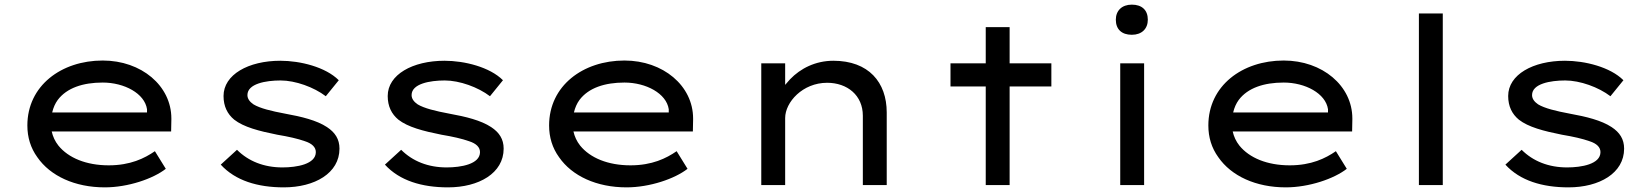

<svg xmlns="http://www.w3.org/2000/svg" viewBox="-20 -798 7122 828"><path d="M432 10C532 10 640 -27 695 -70L648 -146C603 -115 542 -85 449 -85C352 -85 275 -117 232 -170C217 -189 208 -209 203 -231H718L719 -282C719 -284 719 -285 719 -287C719 -428 590 -537 423 -537C244 -537 98 -428 98 -257C98 -206 112 -160 141 -120C197 -39 303 10 432 10ZM205 -313C210 -334 218 -352 229 -367C268 -419 338 -442 423 -442C516 -442 604 -395 614 -327V-313Z M1204 10C1337 10 1444 -51 1444 -157C1444 -198 1425 -227 1390 -250C1346 -279 1281 -295 1209 -308C1150 -319 1101 -331 1073 -348C1057 -359 1047 -372 1047 -388C1047 -437 1126 -451 1190 -451C1254 -451 1334 -422 1385 -383L1441 -452C1384 -509 1275 -536 1189 -536C1051 -536 944 -476 944 -384C944 -339 961 -306 990 -282C1031 -250 1096 -233 1176 -217C1224 -209 1264 -200 1295 -189C1326 -179 1342 -163 1342 -142C1342 -90 1260 -76 1198 -76C1118 -76 1051 -103 1002 -152L932 -88C995 -19 1091 10 1204 10Z M1912 10C2045 10 2152 -51 2152 -157C2152 -198 2133 -227 2098 -250C2054 -279 1989 -295 1917 -308C1858 -319 1809 -331 1781 -348C1765 -359 1755 -372 1755 -388C1755 -437 1834 -451 1898 -451C1962 -451 2042 -422 2093 -383L2149 -452C2092 -509 1983 -536 1897 -536C1759 -536 1652 -476 1652 -384C1652 -339 1669 -306 1698 -282C1739 -250 1804 -233 1884 -217C1932 -209 1972 -200 2003 -189C2034 -179 2050 -163 2050 -142C2050 -90 1968 -76 1906 -76C1826 -76 1759 -103 1710 -152L1640 -88C1703 -19 1799 10 1912 10Z M2682 10C2782 10 2890 -27 2945 -70L2898 -146C2853 -115 2792 -85 2699 -85C2602 -85 2525 -117 2482 -170C2467 -189 2458 -209 2453 -231H2968L2969 -282C2969 -284 2969 -285 2969 -287C2969 -428 2840 -537 2673 -537C2494 -537 2348 -428 2348 -257C2348 -206 2362 -160 2391 -120C2447 -39 2553 10 2682 10ZM2455 -313C2460 -334 2468 -352 2479 -367C2518 -419 2588 -442 2673 -442C2766 -442 2854 -395 2864 -327V-313Z M3366 0V-289C3366 -357 3441 -441 3547 -441C3634 -441 3701 -387 3701 -299V0H3804V-313C3804 -443 3726 -536 3574 -536C3497 -536 3432 -503 3387 -456C3380 -448 3373 -440 3366 -432V-525H3263V0Z M4334 0V-425H4514V-525H4334V-681H4231V-525H4079V-425H4231V0Z M4861 -648C4904 -648 4930 -674 4930 -713C4930 -754 4905 -778 4861 -778C4818 -778 4792 -752 4792 -713C4792 -672 4817 -648 4861 -648ZM4914 0V-525H4811V0Z M5525 10C5625 10 5733 -27 5788 -70L5741 -146C5696 -115 5635 -85 5542 -85C5445 -85 5368 -117 5325 -170C5310 -189 5301 -209 5296 -231H5811L5812 -282C5812 -284 5812 -285 5812 -287C5812 -428 5683 -537 5516 -537C5337 -537 5191 -428 5191 -257C5191 -206 5205 -160 5234 -120C5290 -39 5396 10 5525 10ZM5298 -313C5303 -334 5311 -352 5322 -367C5361 -419 5431 -442 5516 -442C5609 -442 5697 -395 5707 -327V-313Z M6202 0V-740H6099V0Z M6744 10C6877 10 6984 -51 6984 -157C6984 -198 6965 -227 6930 -250C6886 -279 6821 -295 6749 -308C6690 -319 6641 -331 6613 -348C6597 -359 6587 -372 6587 -388C6587 -437 6666 -451 6730 -451C6794 -451 6874 -422 6925 -383L6981 -452C6924 -509 6815 -536 6729 -536C6591 -536 6484 -476 6484 -384C6484 -339 6501 -306 6530 -282C6571 -250 6636 -233 6716 -217C6764 -209 6804 -200 6835 -189C6866 -179 6882 -163 6882 -142C6882 -90 6800 -76 6738 -76C6658 -76 6591 -103 6542 -152L6472 -88C6535 -19 6631 10 6744 10Z"/></svg>

Font: Lexend Peta
Style: Regular
Weight: 400
Designer: Bonnie Shaver-Troup, Thomas Jockin
Foundry: Lexend
Version: Version 1.007